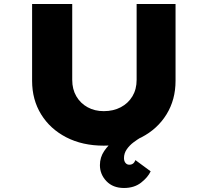

<svg xmlns="http://www.w3.org/2000/svg" viewBox="-20 -720 1036 957"><path d="M598 217Q543 217 510.5 183Q478 149 478 103Q478 64 499.5 32.5Q521 1 553.5 -24.5Q586 -50 621.5 -69Q657 -88 686 -105L707 -50Q700 -46 682.5 -35.5Q665 -25 645.5 -10.5Q626 4 612 24Q598 44 598 68Q598 83 605.5 92Q613 101 624 101Q636 101 643.5 95Q651 89 655 78L731 134Q717 164 683 190.5Q649 217 598 217ZM497 6Q391 6 310.5 -35.5Q230 -77 185 -150Q140 -223 140 -317V-700H340V-322Q340 -275 360.5 -240Q381 -205 416.5 -185.5Q452 -166 497 -166Q545 -166 582 -185.5Q619 -205 640 -240Q661 -275 661 -322V-700H855V-317Q855 -223 810 -150Q765 -77 685 -35.5Q605 6 497 6Z"/></svg>

Font: Lexend Peta ExtraBold
Style: Regular
Weight: 800
Version: Version 1.007